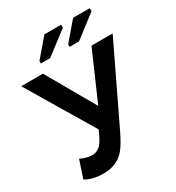

<svg xmlns="http://www.w3.org/2000/svg" viewBox="-209 -1012 1050 1147"><g transform="rotate(-30 315.5 -438.5)"><path d="M167 10Q91 10 43 -20L83 -140Q126 -119 161 -119Q184 -119 200 -128Q219 -138 231 -156Q248 -178 272 -233L0 -688H150L340 -356L485 -688H631L375 -155Q340 -83 313 -52Q260 10 167 10ZM390 -866 234 -747H170V-764L275 -887H390ZM588 -866 433 -747H368V-764L473 -887H588Z"/></g></svg>

Font: Libra Sans
Style: Bold
Weight: 700
Foundry: Context Ltd
Version: Version 1.000